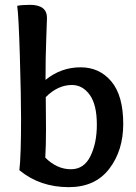

<svg xmlns="http://www.w3.org/2000/svg" viewBox="-20 -763 562 793"><path d="M380 -248Q380 -331 350.5 -371.5Q321 -412 277 -412Q219 -412 169 -362Q170 -302 170 -229Q170 -161 167 -112Q215 -64 273 -64Q327 -64 353.5 -118Q380 -172 380 -248ZM313 -485Q391 -485 440 -426.5Q489 -368 489 -251Q489 -141 431 -65.5Q373 10 264 10Q145 10 60 -60Q67 -119 67 -273Q67 -362 62 -531.5Q57 -701 51 -739Q70 -743 104 -743Q174 -743 174 -689Q174 -677 171 -602Q168 -527 168 -433Q232 -485 313 -485Z"/></svg>

Font: Overlock
Style: Bold
Weight: 700
Designer: Dario Muhafara
Foundry: Dario Manuel Muhafara
Version: Version 1.002